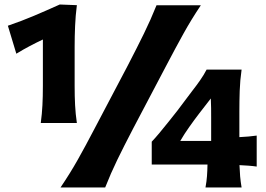

<svg xmlns="http://www.w3.org/2000/svg" viewBox="-20 -824 1170 844"><path d="M159.2 -283.2Q164.6 -323.7 166.5 -361.6Q168.5 -399.4 168.5 -446.8V-650.4Q140.6 -637.2 111.3 -621.8Q82 -606.4 51.8 -587.9L14.6 -710.9Q74.7 -731.4 130.6 -755.1Q186.5 -778.8 242.7 -804.2L317.9 -801.3Q312 -755.4 310.1 -709.7Q308.1 -664.1 308.1 -618.2V-446.8Q308.1 -399.4 310.1 -361.6Q312 -323.7 317.9 -283.2ZM246.1 0Q288.1 -62 321.8 -121.8Q355.5 -181.6 395.5 -258.3L541.5 -535.6Q582.5 -614.7 612.5 -676Q642.6 -737.3 668 -800.8H862.8Q820.3 -737.3 786.4 -676Q752.4 -614.7 710.9 -535.6L564.9 -258.3Q524.9 -181.6 495.8 -121.8Q466.8 -62 442.4 0ZM1032.7 -98.1Q1033.7 -71.3 1035.6 -48.6Q1037.6 -25.9 1042 0H883.3Q888.2 -26.4 889.9 -50Q891.6 -73.7 892.1 -100.6H647V-201.2Q661.1 -215.8 680.7 -239.3Q700.2 -262.7 720.9 -288.6Q741.7 -314.5 758.8 -336.4L824.2 -423.3Q842.3 -446.3 859.4 -470.7Q876.5 -495.1 888.2 -518.1H1042Q1035.2 -470.2 1033.7 -424.6Q1032.2 -378.9 1032.2 -334V-221.2Q1052.2 -222.2 1072.5 -223.9Q1092.8 -225.6 1108.4 -228V-91.8Q1092.8 -94.2 1072.8 -95.7Q1052.7 -97.2 1032.7 -98.1ZM772.5 -204.6H908.2V-306.6Q908.2 -328.1 908 -349.1Q907.7 -370.1 906.7 -391.1L856.4 -326.2Q833.5 -296.4 811.8 -265.6Q790 -234.9 772.5 -204.6Z"/></svg>

Font: Pinar DS4-Bold
Style: Regular
Weight: 700
Designer: Amin Abedi
Version: Version 2.000